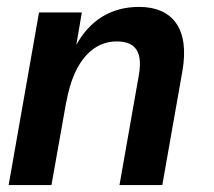

<svg xmlns="http://www.w3.org/2000/svg" viewBox="-20 -536 619 556"><path d="M382 -318 326 0H450L508 -329C530 -452 480 -516 383 -516C299 -516 239 -475 201 -406L217 -500H93L5 0H129L172 -242V-240C195 -370 257 -416 317 -416C357 -416 397 -402 382 -318Z"/></svg>

Font: Uncut Sans Semibold
Style: Italic
Weight: 600
Italic angle: -10°
Designer: Kasper Nordkvist
Foundry: Uncut Type
Version: Version 1.111;FEAKit 1.0